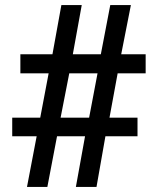

<svg xmlns="http://www.w3.org/2000/svg" viewBox="-20 -734 619 754"><path d="M124 -199 86 0H166L204 -199H314L278 0H359L394 -199H520V-272H410L442 -446H552V-521H456L494 -714H413L376 -521H266L301 -714H221L186 -521H60V-446H171L138 -272H28V-199ZM330 -272H218L252 -446H363Z"/></svg>

Font: Noto Serif Sinhala Condensed Black
Style: Regular
Weight: 900
Width: 3
Designer: Jelle Bosma - Monotype Design Team
Foundry: Monotype Imaging Inc.
Version: Version 2.007